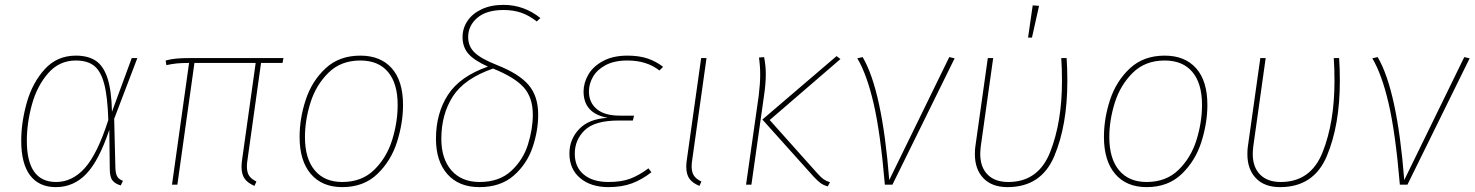

<svg xmlns="http://www.w3.org/2000/svg" viewBox="-20 -757 6044 787"><path d="M439 -299 520 -519H543L448 -270L453 -68Q454 -43 461.5 -32Q469 -21 484 -16L475 3Q453 -3 441.5 -17Q430 -31 430 -64L428 -225Q386 -99 334 -44.5Q282 10 209 10Q140 10 103.5 -38Q67 -86 67 -180Q67 -256 90 -337Q113 -418 163.5 -473.5Q214 -529 291 -529Q341 -529 372.5 -508Q404 -487 420.5 -437Q437 -387 439 -299ZM90 -180Q90 -11 210 -11Q276 -11 327.5 -68Q379 -125 424 -265Q421 -361 407 -413.5Q393 -466 365.5 -487.5Q338 -509 291 -509Q223 -509 177.5 -457Q132 -405 111 -329Q90 -253 90 -180Z M995 -106Q992 -88 992 -75Q992 -51 1001 -37Q1010 -23 1031 -13L1023 5Q995 -7 982.5 -25Q970 -43 970 -73Q970 -89 973 -107L1028 -499H777L707 0H685L755 -499Q724 -499 704.5 -497Q685 -495 662 -490L659 -509Q681 -515 703.5 -517Q726 -519 762 -519H1142L1138 -499H1050Z M1208 -196Q1208 -271 1233 -347.5Q1258 -424 1314 -476.5Q1370 -529 1457 -529Q1540 -529 1586 -477Q1632 -425 1632 -327Q1632 -253 1607.5 -175.5Q1583 -98 1527 -44Q1471 10 1383 10Q1300 10 1254 -44Q1208 -98 1208 -196ZM1610 -327Q1610 -415 1570.5 -462Q1531 -509 1457 -509Q1377 -509 1326 -458.5Q1275 -408 1252.5 -336Q1230 -264 1230 -195Q1230 -107 1270 -59Q1310 -11 1383 -11Q1463 -11 1514 -61Q1565 -111 1587.5 -183.5Q1610 -256 1610 -327Z M2195 -683 2180 -669Q2150 -693 2117.5 -704.5Q2085 -716 2044 -716Q1974 -716 1936.5 -684Q1899 -652 1899 -605Q1899 -567 1925.5 -541.5Q1952 -516 2018 -490Q2107 -455 2146.5 -409Q2186 -363 2186 -287Q2186 -221 2163 -153Q2140 -85 2086 -37.5Q2032 10 1945 10Q1861 10 1814 -43Q1767 -96 1767 -188Q1767 -292 1816 -368Q1865 -444 1980 -484Q1924 -509 1900 -536.5Q1876 -564 1876 -605Q1876 -641 1896 -671Q1916 -701 1954 -719Q1992 -737 2044 -737Q2128 -737 2195 -683ZM1789 -188Q1789 -106 1830.5 -58.5Q1872 -11 1946 -11Q2026 -11 2075 -56Q2124 -101 2144 -164.5Q2164 -228 2164 -287Q2164 -357 2127 -398.5Q2090 -440 2001 -476Q1883 -435 1836 -361.5Q1789 -288 1789 -188Z M2314 -128Q2314 -186 2354 -228Q2394 -270 2471 -274Q2372 -292 2372 -382Q2372 -417 2391.5 -451Q2411 -485 2452 -507Q2493 -529 2552 -529Q2600 -529 2635 -517Q2670 -505 2698 -483L2683 -468Q2631 -509 2552 -509Q2498 -509 2462.5 -490Q2427 -471 2410.5 -442Q2394 -413 2394 -382Q2394 -337 2426 -310Q2458 -283 2521 -283H2579L2574 -263H2516Q2418 -263 2377 -223.5Q2336 -184 2336 -127Q2336 -72 2373 -41.5Q2410 -11 2474 -11Q2527 -11 2563 -24.5Q2599 -38 2638 -67L2650 -51Q2612 -21 2570.5 -5.5Q2529 10 2474 10Q2402 10 2358 -27Q2314 -64 2314 -128Z M2818 -106Q2815 -88 2815 -75Q2815 -51 2824.5 -37Q2834 -23 2855 -13L2847 5Q2818 -7 2805.5 -25Q2793 -43 2793 -74Q2793 -89 2796 -107L2854 -519H2876Z M3315 -33 3105 -267 3409 -527 3425 -515 3135 -265 3329 -48Q3345 -30 3355.5 -22.5Q3366 -15 3382 -10L3373 7Q3355 2 3343.5 -6.5Q3332 -15 3315 -33ZM3090 -365Q3096 -415 3096 -451Q3096 -486 3091 -521L3112 -523Q3119 -488 3119 -453Q3119 -412 3111 -360L3060 0H3038Z M3625 -19 3871 -523 3893 -518 3638 0H3607Q3589 -212 3561 -332.5Q3533 -453 3494 -518L3516 -523Q3596 -387 3625 -19Z M4355 -425Q4355 -244 4301.5 -117Q4248 10 4110 10Q4046 10 4011 -26.5Q3976 -63 3976 -125Q3976 -146 3978 -157L4029 -519H4051L4000 -156Q3998 -136 3998 -126Q3998 -72 4028 -41.5Q4058 -11 4113 -11Q4236 -11 4284.5 -133.5Q4333 -256 4333 -425Q4333 -479 4330 -519H4352Q4355 -477 4355 -425ZM4213 -735 4239 -733 4210 -603H4194Z M4505 -196Q4505 -271 4530 -347.5Q4555 -424 4611 -476.5Q4667 -529 4754 -529Q4837 -529 4883 -477Q4929 -425 4929 -327Q4929 -253 4904.5 -175.5Q4880 -98 4824 -44Q4768 10 4680 10Q4597 10 4551 -44Q4505 -98 4505 -196ZM4907 -327Q4907 -415 4867.5 -462Q4828 -509 4754 -509Q4674 -509 4623 -458.5Q4572 -408 4549.5 -336Q4527 -264 4527 -195Q4527 -107 4567 -59Q4607 -11 4680 -11Q4760 -11 4811 -61Q4862 -111 4884.5 -183.5Q4907 -256 4907 -327Z M5472 -425Q5472 -244 5418.5 -117Q5365 10 5227 10Q5163 10 5128 -26.5Q5093 -63 5093 -125Q5093 -146 5095 -157L5146 -519H5168L5117 -156Q5115 -136 5115 -126Q5115 -72 5145 -41.5Q5175 -11 5230 -11Q5353 -11 5401.5 -133.5Q5450 -256 5450 -425Q5450 -479 5447 -519H5469Q5472 -477 5472 -425Z M5736 -19 5982 -523 6004 -518 5749 0H5718Q5700 -212 5672 -332.5Q5644 -453 5605 -518L5627 -523Q5707 -387 5736 -19Z"/></svg>

Font: Fira Sans Thin
Style: Italic
Weight: 250
Italic angle: -8°
Designer: Carrois Corporate & Edenspiekermann AG
Foundry: Carrois Corporate GbR & Edenspiekermann AG
Version: Version 4.203